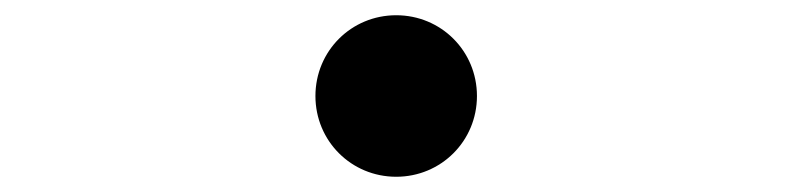

<svg xmlns="http://www.w3.org/2000/svg" viewBox="-20 -506 1040 252"><path d="M500 -486C441 -486 394 -439 394 -380C394 -321 441 -274 500 -274C559 -274 606 -321 606 -380C606 -439 559 -486 500 -486Z"/></svg>

Font: Noto Sans CJK JP
Style: Regular
Weight: 400
Designer: Ryoko NISHIZUKA 西塚涼子 (kana, bopomofo & ideographs); Paul D. Hunt (Latin, Greek & Cyrillic); Sandoll Communications 산돌커뮤니
Foundry: Adobe
Version: Version 2.004;hotconv 1.0.118;makeotfexe 2.5.65603